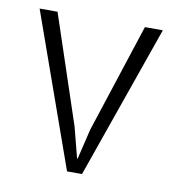

<svg xmlns="http://www.w3.org/2000/svg" viewBox="-61 -525 529 580"><g transform="rotate(10 203.5 -235.0)"><path d="M338 -470H393L228 0H182L15 -470H70L181 -137L205 -44H207L229 -136Z"/></g></svg>

Font: Ek Mukta ExtraLight
Style: Regular
Weight: 275
Designer: Girish Dalvi and Yashodeep Gholap
Foundry: Ek Type
Version: Version 2.538;PS 1.002;hotconv 16.6.51;makeotf.lib2.5.65220;